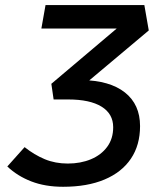

<svg xmlns="http://www.w3.org/2000/svg" viewBox="-20 -713 626 743"><path d="M224.1 9.8Q154.8 9.8 101.1 -11Q47.4 -31.7 8.3 -68.8L75.2 -143.6Q112.8 -113.8 153.3 -96.9Q193.8 -80.1 242.2 -80.1Q292 -80.1 331.8 -96.7Q371.6 -113.3 394.8 -144.8Q418 -176.3 418 -220.7Q418 -272.5 373 -300.3Q328.1 -328.1 243.7 -328.1H187.5L178.7 -388.7L466.8 -632.3L470.7 -602.5H140.1L156.2 -693.4H538.6L555.7 -595.2L302.2 -382.3L295.9 -403.3Q405.3 -401.4 463.6 -355Q522 -308.6 522 -225.1Q522 -151.4 486.6 -98.9Q451.2 -46.4 384.5 -18.3Q317.9 9.8 224.1 9.8Z"/></svg>

Font: Cascadia Code
Style: Italic
Weight: 400
Italic angle: -10°
Designer: Aaron Bell
Foundry: Saja Typeworks
Version: Version 2407.024